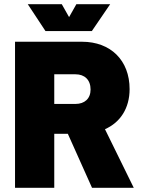

<svg xmlns="http://www.w3.org/2000/svg" viewBox="-20 -900 675 920"><path d="M420 -751 508 -880H346L311 -818L276 -880H113L198 -751ZM421 0H621L483 -281C556 -313 601 -381 601 -473C601 -611 510 -700 373 -700H52V0H240V-259H305ZM240 -544H342C385 -544 414 -518 414 -471C414 -427 385 -402 342 -402H240Z"/></svg>

Font: Arthouse Owned Black
Style: Regular
Weight: 900
Designer: Jeremy Tribby
Foundry: Tribby Type
Version: Version 1.000;PS 001.000;hotconv 1.0.88;makeotf.lib2.5.64775